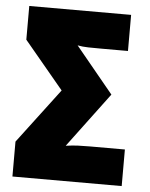

<svg xmlns="http://www.w3.org/2000/svg" viewBox="-52 -757 627 800"><g transform="rotate(5 261.5 -357.0)"><path d="M30 0H487V-153H341Q312 -153 290 -152Q268 -151 240 -147L411 -376L253 -568Q274 -564 298 -563.5Q322 -563 352 -563H464V-714H38V-573L203 -375L30 -146Z"/></g></svg>

Font: Noto Sans Display SemiCondensed Black
Style: Regular
Weight: 900
Width: 4
Designer: Monotype Design Team
Foundry: Monotype Imaging Inc.
Version: Version 1.900